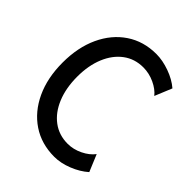

<svg xmlns="http://www.w3.org/2000/svg" viewBox="-206 -847 974 974"><g transform="rotate(45 281.0 -360.5)"><path d="M349.6 7.8Q257.3 7.8 188 -38.6Q118.7 -85 80.1 -168Q41.5 -251 41.5 -360.4Q41.5 -469.2 79.8 -552Q118.2 -634.8 187.3 -681.2Q256.3 -727.5 347.7 -727.5Q392.6 -727.5 443.1 -709.5Q493.7 -691.4 528.3 -661.6L490.2 -569.3Q469.2 -596.2 429.9 -614.5Q390.6 -632.8 348.6 -632.8Q287.1 -632.8 241.2 -598.6Q195.3 -564.5 169.9 -503.4Q144.5 -442.4 144.5 -362.3Q144.5 -280.8 170.2 -218.5Q195.8 -156.2 242.2 -121.6Q288.6 -86.9 351.1 -86.9Q391.6 -86.9 430.9 -106Q470.2 -125 492.2 -154.3L530.3 -63Q495.1 -31.7 445.3 -12Q395.5 7.8 349.6 7.8Z"/></g></svg>

Font: Reddit Mono Medium
Style: Regular
Weight: 500
Monospace: yes
Designer: Stephen Hutchings
Foundry: Reddit
Version: Version 1.014